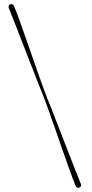

<svg xmlns="http://www.w3.org/2000/svg" viewBox="-20 -776 447 936"><path d="M192.5 -304.5Q201 -282.5 216.2 -240.5Q231.5 -198.5 249.5 -146.2Q267.5 -94 286 -41Q304.5 12 320.8 57Q337 102 348 128.5Q355 144 367 138.5Q379.5 133.5 373 117.5Q362.5 92 345.2 48Q328 4 307.8 -48.2Q287.5 -100.5 267.5 -152Q247.5 -203.5 231 -245.5Q214.5 -287.5 205.5 -309.5Q196.5 -332.5 181.2 -375.2Q166 -418 147.5 -470.8Q129 -523.5 110.5 -576.8Q92 -630 76 -674.5Q60 -719 49 -745Q42 -760 30 -755Q17.5 -750 24 -734Q35 -707 52.5 -662.5Q70 -618 90.2 -565.5Q110.5 -513 130.5 -461.5Q150.5 -410 167 -368.2Q183.5 -326.5 192.5 -304.5Z"/></svg>

Font: Fraunces 72pt Thin
Style: Regular
Weight: 100
Version: Version 1.000;[b76b70a41]